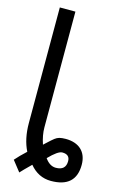

<svg xmlns="http://www.w3.org/2000/svg" viewBox="-142 -823 710 1092"><g transform="rotate(15 212.5 -277.0)"><path d="M420.4 72.8C420.4 -3.4 373 -46.4 294.9 -46.4C279.3 -46.4 267.1 -44.9 257.8 -42.5C248.5 -40 240.2 -35.6 231.9 -29.3C223.6 -22.9 210 -11.2 191.9 5.9C186 11.2 181.2 15.6 177.7 19C166 -15.6 160.2 -48.3 160.2 -78.6V-759.8H68.4V-79.1C68.4 -17.1 79.6 36.1 102.1 81.1C77.1 104 56.6 125 39.6 144.5L88.4 206.5C97.7 195.8 118.2 175.3 148.9 145C182.6 186 224.6 206.5 273.9 206.5C371.6 206.5 420.4 162.1 420.4 72.8ZM340.3 72.8C340.3 108.9 320.8 127 281.7 127C257.8 127 236.3 113.8 217.8 87.4C252.9 51.3 278.8 33.2 295.9 33.2C325.7 33.2 340.3 46.4 340.3 72.8Z"/></g></svg>

Font: SG Kara Light
Style: Regular
Weight: 400
Designer: Damoon Khanjanzadeh
Version: Version 1.000